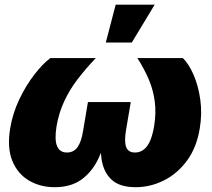

<svg xmlns="http://www.w3.org/2000/svg" viewBox="-20 -780 892 808"><path d="M210.4 7.8Q149.4 7.8 101.8 -20.3Q54.2 -48.3 31.7 -103.5Q9.3 -158.7 22.9 -240.2Q33.2 -302.7 61 -361.3Q88.9 -419.9 124.3 -465.8Q159.7 -511.7 191.9 -535.6H383.3Q339.8 -490.2 305.9 -445.6Q272 -400.9 249.8 -352.8Q227.5 -304.7 217.8 -247.6Q209 -192.4 220 -165.3Q231 -138.2 261.7 -138.2Q290 -138.2 306.2 -160.6Q322.3 -183.1 329.6 -229L350.1 -350.6H530.3L509.8 -229Q502.4 -183.1 511.2 -160.6Q520 -138.2 547.9 -138.2Q579.1 -138.2 599.1 -165.3Q619.1 -192.4 628.4 -247.6Q637.7 -304.7 631.3 -353Q625 -401.4 606 -446Q586.9 -490.7 558.1 -535.6H749.5Q774.4 -511.7 794.4 -465.8Q814.5 -419.9 822.8 -361.3Q831.1 -302.7 820.8 -240.2Q807.6 -158.7 766.6 -103.5Q725.6 -48.3 668.9 -20.3Q612.3 7.8 550.8 7.8Q483.4 7.8 449.2 -24.2Q415 -56.2 407 -112.8Q398.9 -169.4 409.2 -243.2H435.1Q421.4 -169.4 394.3 -112.8Q367.2 -56.2 322.5 -24.2Q277.8 7.8 210.4 7.8ZM425.3 -601.1 466.8 -760.3H630.9L534.7 -601.1Z"/></svg>

Font: Inter 20pt Black
Style: Italic
Weight: 900
Italic angle: -9.3988°
Version: Version 4.001;git-66647c0bb